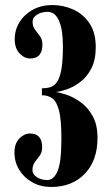

<svg xmlns="http://www.w3.org/2000/svg" viewBox="-20 -731 444 763"><path d="M183.5 12Q142 12 109 -6.2Q76 -24.5 56.8 -55.5Q37.5 -86.5 37.5 -125Q37.5 -161 57 -180.8Q76.5 -200.5 99.5 -200.5Q147.5 -200.5 147.5 -145.5Q147.5 -125.5 137.8 -112.5Q128 -99.5 118.5 -86.8Q109 -74 109 -55Q109 -38.5 126.5 -27Q144 -15.5 167.5 -15.5Q193.5 -15.5 208.8 -51Q224 -86.5 224 -179.5Q224 -255 214.5 -291.8Q205 -328.5 187.5 -340.5Q170 -352.5 146.5 -352.5V-380Q164.5 -380 179.8 -384.5Q195 -389 206.2 -404.8Q217.5 -420.5 223.8 -454.5Q230 -488.5 230 -548Q230 -613 214.5 -648.5Q199 -684 169 -684Q145.5 -684 127.5 -673Q109.5 -662 109.5 -645Q109.5 -626 119.2 -613.2Q129 -600.5 138.8 -587.2Q148.5 -574 148.5 -554Q148.5 -498.5 100 -498.5Q77 -498.5 57.8 -518.8Q38.5 -539 38.5 -575Q38.5 -613 58 -643.8Q77.5 -674.5 111.2 -692.8Q145 -711 188 -711Q231 -711 270.5 -693.5Q310 -676 335.2 -639Q360.5 -602 360.5 -544Q360.5 -492.5 342.8 -458.5Q325 -424.5 298.5 -404.8Q272 -385 245.5 -376Q219 -367 202 -365.5Q219.5 -363 247 -353.5Q274.5 -344 302.2 -323.5Q330 -303 348.8 -268.8Q367.5 -234.5 367.5 -183Q367.5 -93 317 -40.5Q266.5 12 183.5 12Z"/></svg>

Font: Imbue 50pt ExtraBold
Style: Regular
Weight: 800
Designer: Tyler Finck
Foundry: Etcetera Type Company
Version: Version 1.102; ttfautohint (v1.8.3)